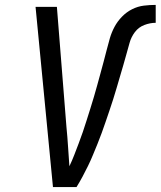

<svg xmlns="http://www.w3.org/2000/svg" viewBox="-20 -763 655 783"><path d="M292 0H196L125 -735H212L251 -245Q255 -205 257.5 -165Q260 -125 263 -85Q274 -108 283 -131.5Q292 -155 301 -178.5Q310 -202 318 -225.5Q326 -249 333.5 -273Q341 -297 348.5 -320.5Q356 -344 363 -368Q370 -392 376.5 -415.5Q383 -439 389.5 -463Q396 -487 402.5 -511Q409 -535 415 -559Q421 -583 428 -607Q435 -631 447 -653.5Q459 -676 477.5 -695Q496 -714 519 -725.5Q542 -737 566.5 -740Q591 -743 615 -743V-670Q592 -670 568.5 -661Q545 -652 530 -632Q515 -612 508.5 -588.5Q502 -565 495.5 -542Q489 -519 482.5 -496Q476 -473 469 -450Q462 -427 455.5 -404Q449 -381 441.5 -358Q434 -335 426.5 -312.5Q419 -290 411 -267Q403 -244 395 -221.5Q387 -199 377.5 -176Q368 -153 359 -131Q350 -109 339 -86.5Q328 -64 316.5 -42.5Q305 -21 292 0Z"/></svg>

Font: Iosevka Extended Oblique
Style: Regular
Weight: 400
Width: 7
Italic angle: -9°
Monospace: yes
Designer: Belleve Invis
Foundry: Belleve Invis
Version: Version 32.0.1; ttfautohint (v1.8.4)